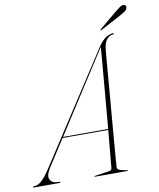

<svg xmlns="http://www.w3.org/2000/svg" viewBox="-139 -916 816 987"><g transform="rotate(-10 269.5 -422.0)"><path d="M55.5 -83.5Q33.5 -48.5 42.5 -28.5Q51.5 -8.5 74 -7L91 -6Q96 -6 96 -3Q96 0 91 0H-42Q-47 0 -47 -3Q-47 -6 -42 -6Q-21.5 -6 -1.8 -23Q18 -40 46 -83L414.5 -650Q438 -685.5 458 -697.8Q478 -710 495 -710Q500.5 -710 499.5 -707Q499.5 -704 494.5 -704Q476.5 -704 462.2 -687.2Q448 -670.5 444.5 -639Q444 -637 441.2 -604.8Q438.5 -572.5 434.2 -520.2Q430 -468 424.8 -405.8Q419.5 -343.5 414.2 -280.5Q409 -217.5 404.5 -163.2Q400 -109 397.2 -72.8Q394.5 -36.5 394 -29Q393.5 -21 402.2 -15.2Q411 -9.5 446 -4Q449 -4 449 -2Q449 0 446 0H277Q274 0 274 -2Q274 -4 276 -4L350.5 -15Q360.5 -16.5 363.2 -19.5Q366 -22.5 367 -30Q368 -40 373 -95Q378 -150 385 -225H146.5ZM417.5 -646 150 -230H385.5Q391 -292.5 396.8 -360Q402.5 -427.5 407.8 -488.5Q413 -549.5 416.8 -593.5Q420.5 -637.5 421.5 -653Q421 -651.5 420 -649.8Q419 -648 417.5 -646ZM527 -816.5Q543.5 -830 555 -837.8Q566.5 -845.5 576 -843.5Q584 -842 585.8 -836.2Q587.5 -830.5 585 -824Q581 -814.5 570.2 -807.5Q559.5 -800.5 545 -792.5L440 -737Q435.5 -735 434.5 -736.5Q434 -738.5 437.5 -741.5Z"/></g></svg>

Font: Fraunces 144pt S000 Thin
Style: Italic
Weight: 100
Italic angle: -16°
Version: Version 1.000; ttfautohint (v1.8.3)